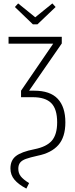

<svg xmlns="http://www.w3.org/2000/svg" viewBox="-20 -899 440 1122"><path d="M199 -757H172L67 -858L86 -879L186 -798L286 -879L305 -858ZM362 -184Q362 -98 321 -51.5Q280 -5 200 11Q155 21 131.5 29.5Q108 38 97.5 51.5Q87 65 87 87Q87 113 101.5 131.5Q116 150 150 171L134 203Q88 179 64.5 151Q41 123 41 85Q41 38 73 13Q105 -12 181 -27Q252 -41 283 -77Q314 -113 314 -184Q314 -262 279.5 -296.5Q245 -331 172 -331H103V-369L291 -644H30V-684H341V-645L150 -369H180Q273 -369 317.5 -321.5Q362 -274 362 -184Z"/></svg>

Font: Fira Sans Extra Condensed ExtraLight
Style: Regular
Weight: 275
Width: 1
Designer: Carrois Corporate & Edenspiekermann AG
Foundry: Carrois Corporate GbR & Edenspiekermann AG
Version: Version 4.203